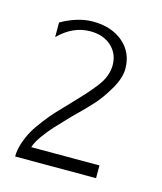

<svg xmlns="http://www.w3.org/2000/svg" viewBox="-70 -600 417 495"><g transform="rotate(15 138.5 -352.0)"><path d="M15 -158Q15 -176 21.5 -195Q28 -214 36.5 -229Q45 -244 60.5 -264Q76 -284 87 -295.5Q98 -307 117 -327Q137 -348 148 -360Q159 -372 172.5 -389Q186 -406 191.5 -421Q197 -436 197 -450Q197 -481 175.5 -500.5Q154 -520 119 -520Q73 -520 35 -482V-521Q79 -546 119 -546Q169 -546 200 -519.5Q231 -493 231 -450Q231 -425 213.5 -395Q196 -365 178.5 -345.5Q161 -326 128 -294Q105 -270 92.5 -256.5Q80 -243 66.5 -224.5Q53 -206 49 -192H231V-158Z"/></g></svg>

Font: Glametrix
Style: Light
Weight: 300
Designer: gluk
Foundry: gluk
Version: Version 0.40